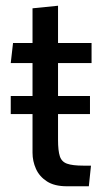

<svg xmlns="http://www.w3.org/2000/svg" viewBox="-20 -640 358 670"><path d="M213.5 10Q170 10 143.8 -7Q117.5 -24 105.5 -50.8Q93.5 -77.5 93.5 -107V-420H17.5L25.5 -490H93.5V-611L182.5 -620V-490H299.5V-420H182.5V-152Q182.5 -114 188.8 -94.8Q195 -75.5 214 -68.8Q233 -62 270.5 -62H297.5L290 10ZM17.5 -242V-305H294V-242Z"/></svg>

Font: Cabin
Style: Regular
Weight: 400
Width: 4
Designer: Pablo Impallari
Foundry: Pablo Impallari. http://www.impallari.com Igino Marini. http://www.ikern.com
Version: Version 3.001